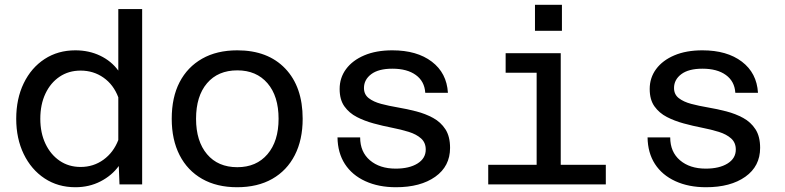

<svg xmlns="http://www.w3.org/2000/svg" viewBox="-20 -773 3290 805"><path d="M296 -562Q353 -562 400 -539.5Q447 -517 476 -477V-735H576V0H481L478 -77Q449 -37 401.5 -12.5Q354 12 296 12Q223 12 167 -25Q111 -62 79.5 -127Q48 -192 48 -275Q48 -359 79.5 -424Q111 -489 167 -525.5Q223 -562 296 -562ZM318 -73Q372 -73 414 -103.5Q456 -134 476 -186V-365Q456 -418 414 -447.5Q372 -477 318 -477Q268 -477 230 -451.5Q192 -426 170.5 -380.5Q149 -335 149 -275Q149 -216 170.5 -170.5Q192 -125 230 -99Q268 -73 318 -73Z M974 12Q889 12 827.5 -23Q766 -58 733 -122.5Q700 -187 700 -275Q700 -365 733 -428.5Q766 -492 827.5 -527Q889 -562 975 -562Q1103 -562 1176 -485.5Q1249 -409 1249 -275Q1249 -187 1216 -122.5Q1183 -58 1121.5 -23Q1060 12 974 12ZM975 -72Q1055 -72 1101.5 -126.5Q1148 -181 1148 -275Q1148 -370 1101.5 -424Q1055 -478 975 -478Q894 -478 848 -424Q802 -370 802 -275Q802 -181 848 -126.5Q894 -72 975 -72Z M1640 12Q1567 12 1511.5 -13.5Q1456 -39 1426 -85.5Q1396 -132 1395 -197H1490Q1490 -136 1531 -101Q1572 -66 1639 -66Q1696 -66 1730.5 -87.5Q1765 -109 1765 -146Q1765 -175 1745.5 -192.5Q1726 -210 1694 -220Q1662 -230 1623.5 -237.5Q1585 -245 1546.5 -255.5Q1508 -266 1476 -282.5Q1444 -299 1424 -327Q1404 -355 1404 -400Q1404 -447 1431 -483.5Q1458 -520 1507.5 -541Q1557 -562 1625 -562Q1728 -562 1790.5 -514.5Q1853 -467 1858 -384H1763Q1760 -432 1723.5 -458.5Q1687 -485 1625 -485Q1567 -485 1536.5 -462Q1506 -439 1506 -404Q1506 -377 1526 -361.5Q1546 -346 1578 -337.5Q1610 -329 1648.5 -322.5Q1687 -316 1725.5 -306Q1764 -296 1796 -278.5Q1828 -261 1847.5 -231Q1867 -201 1867 -153Q1867 -76 1805 -32Q1743 12 1640 12Z M2230 0V-550H2331V0ZM2027 0V-82H2520V0ZM2100 -468V-550H2280V-468ZM2223 -644V-753H2336V-644Z M2940 12Q2867 12 2811.5 -13.5Q2756 -39 2726 -85.5Q2696 -132 2695 -197H2790Q2790 -136 2831 -101Q2872 -66 2939 -66Q2996 -66 3030.5 -87.5Q3065 -109 3065 -146Q3065 -175 3045.5 -192.5Q3026 -210 2994 -220Q2962 -230 2923.5 -237.5Q2885 -245 2846.5 -255.5Q2808 -266 2776 -282.5Q2744 -299 2724 -327Q2704 -355 2704 -400Q2704 -447 2731 -483.5Q2758 -520 2807.5 -541Q2857 -562 2925 -562Q3028 -562 3090.5 -514.5Q3153 -467 3158 -384H3063Q3060 -432 3023.5 -458.5Q2987 -485 2925 -485Q2867 -485 2836.5 -462Q2806 -439 2806 -404Q2806 -377 2826 -361.5Q2846 -346 2878 -337.5Q2910 -329 2948.5 -322.5Q2987 -316 3025.5 -306Q3064 -296 3096 -278.5Q3128 -261 3147.5 -231Q3167 -201 3167 -153Q3167 -76 3105 -32Q3043 12 2940 12Z"/></svg>

Font: Azeret Mono Thin
Style: Regular
Weight: 400
Version: Version 1.002